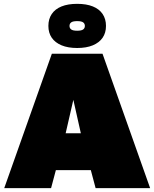

<svg xmlns="http://www.w3.org/2000/svg" viewBox="-20 -980 804 1000"><path d="M2 0 250 -700H514L762 0H478L453 -94H271L246 0ZM322 -286H401L362 -460ZM382 -730Q334 -730 300.5 -744Q267 -758 249.5 -783.5Q232 -809 232 -845Q232 -881 249.5 -907Q267 -933 300.5 -946.5Q334 -960 382 -960Q430 -960 463.5 -946.5Q497 -933 514.5 -907Q532 -881 532 -845Q532 -809 514.5 -783.5Q497 -758 463.5 -744Q430 -730 382 -730ZM382 -820Q404 -820 413 -826.5Q422 -833 422 -845Q422 -857 413 -863.5Q404 -870 382 -870Q360 -870 351 -863.5Q342 -857 342 -845Q342 -833 351 -826.5Q360 -820 382 -820Z"/></svg>

Font: Golos Text Black
Style: Regular
Weight: 900
Designer: A.Korolkova, Vitaly Kuzmin
Foundry: ParaType Ltd
Version: Version 2.004